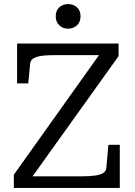

<svg xmlns="http://www.w3.org/2000/svg" viewBox="-20 -924 662 944"><path d="M253 -653Q221 -653 197.5 -651Q174 -649 159.5 -644Q145 -639 137 -631Q129 -623 128 -609L119 -514H64V-710H563V-648L113 -19L98 -57H378Q421 -57 448 -61Q475 -65 488.5 -74Q502 -83 503 -101L513 -212H569V0H48V-65L486 -680L506 -653ZM315 -783Q289 -783 271.5 -799.5Q254 -816 254 -844Q254 -872 271.5 -888Q289 -904 315 -904Q341 -904 358.5 -888Q376 -872 376 -844Q376 -816 358.5 -799.5Q341 -783 315 -783Z"/></svg>

Font: Roboto Serif 28pt
Style: Regular
Weight: 400
Designer: Greg Gazdowicz
Foundry: Commercial Type
Version: Version 1.008